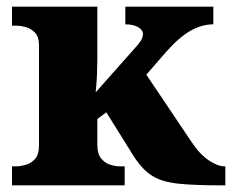

<svg xmlns="http://www.w3.org/2000/svg" viewBox="-20 -556 697 576"><path d="M16 0V-57H30Q41 -57 57 -61.5Q73 -66 85 -79Q97 -92 97 -120V-420Q97 -446 84.5 -458.5Q72 -471 56.5 -475Q41 -479 30 -479H16V-536H272V-374Q272 -356 271 -333.5Q270 -311 268.5 -295Q267 -279 267 -279L393 -421Q403 -433 406 -440.5Q409 -448 409 -453Q409 -466 394.5 -474.5Q380 -483 356 -483V-536H620V-483Q586 -483 552 -464Q518 -445 479 -401L419 -332L552 -134Q578 -94 605.5 -75.5Q633 -57 653 -57H656V0H642Q563 0 515 -5Q467 -10 437.5 -28Q408 -46 382 -86L299 -219L272 -199V-122Q272 -94 284 -80Q296 -66 311.5 -61.5Q327 -57 338 -57H354V0Z"/></svg>

Font: Noto Serif ExtraBold
Style: Regular
Weight: 800
Designer: Monotype Design Team
Foundry: Monotype Imaging Inc.
Version: Version 2.014